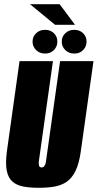

<svg xmlns="http://www.w3.org/2000/svg" viewBox="-20 -882 465 914"><path d="M165 12Q125 12 93.5 6.5Q62 1 41 -16Q20 -33 12.5 -68Q5 -103 13 -163L73 -591H232L165 -115Q164 -104 165 -97Q166 -90 169.5 -87.5Q173 -85 178 -85Q183 -85 187 -87.5Q191 -90 194.5 -97Q198 -104 199 -115L266 -591H425L365 -164Q357 -104 339.5 -68.5Q322 -33 296.5 -16Q271 1 238 6.5Q205 12 165 12ZM195 -627Q169 -627 152 -643.5Q135 -660 135 -684Q135 -708 152 -724Q169 -740 195 -740Q220 -740 236.5 -724Q253 -708 253 -684Q253 -660 236.5 -643.5Q220 -627 195 -627ZM334 -627Q308 -627 291 -643.5Q274 -660 274 -684Q274 -708 291 -724Q308 -740 334 -740Q359 -740 375.5 -724Q392 -708 392 -684Q392 -660 375.5 -643.5Q359 -627 334 -627ZM242 -764 123 -862H264L337 -764Z"/></svg>

Font: Alumni Sans Thin Black
Style: Italic
Weight: 900
Italic angle: -8°
Version: Version 1.016